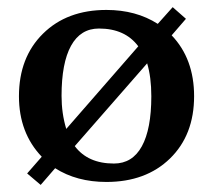

<svg xmlns="http://www.w3.org/2000/svg" viewBox="-20 -503 598 539"><path d="M299.8 -43.9Q351.6 -43.9 378.2 -92.3Q404.8 -140.6 404.8 -232.9Q404.8 -286.1 393.1 -325.2L189.9 -92.8Q226.6 -43.9 299.8 -43.9ZM94.2 16.1 56.2 -16.1 97.2 -63Q33.2 -129.9 33.2 -232.9Q33.2 -341.8 100.6 -408.4Q168 -475.1 278.8 -475.1Q361.8 -475.1 422.9 -436L464.8 -482.9L502 -450.2L461.9 -403.8Q524.9 -337.9 524.9 -232.9Q524.9 -124 457.3 -58.1Q389.6 7.8 278.8 7.8Q195.3 7.8 134.8 -30.8ZM166 -141.1 368.2 -373Q331.1 -422.9 257.8 -422.9Q206.1 -422.9 179.4 -374.5Q152.8 -326.2 152.8 -233.9Q152.8 -184.6 166 -141.1Z"/></svg>

Font: Resagokr
Style: Bold
Weight: 600
Designer: gluk
Foundry: gluk
Version: Version 0.95